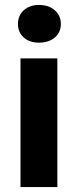

<svg xmlns="http://www.w3.org/2000/svg" viewBox="-20 -756 315 776"><path d="M62.8 0H211.8V-520H62.8ZM137.6 -583.6Q177.2 -583.6 201.6 -604.5Q226 -625.4 226 -659Q226 -693.2 201.3 -714.6Q176.6 -736 137.6 -736Q99.8 -736 76.2 -714.6Q52.6 -693.2 52.6 -659Q52.6 -625.4 75.9 -604.5Q99.2 -583.6 137.6 -583.6Z"/></svg>

Font: Fixel Variable
Style: Regular
Weight: 100
Width: 3
Designer: AlfaBravo + MacPaw
Foundry: Kyrylo Tkachov, Marchela Mozhyna, Serhii Makarenko, Maria Weinstein, Zakhar Kryvoshyya
Version: Version 1.211